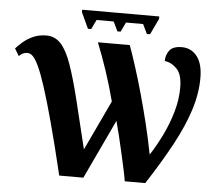

<svg xmlns="http://www.w3.org/2000/svg" viewBox="-58 -942 1144 1007"><g transform="rotate(5 514.0 -438.5)"><path d="M373 -780 334 -864V-877H740V-864L700 -780H683L659 -830H569L545 -780H528L504 -830H414L390 -780ZM290 0Q251 -163 221 -274Q191 -385 168.5 -454.5Q146 -524 128.5 -561.5Q111 -599 97 -612.5Q83 -626 70 -626Q53 -626 42.5 -620Q32 -614 24 -606L1 -644Q15 -660 37 -679Q59 -698 89.5 -712Q120 -726 160 -726Q205 -726 236 -692Q267 -658 292 -587Q317 -516 344 -407Q371 -298 407 -148L531 -411Q509 -495 483.5 -571Q458 -647 431 -714H599Q614 -673 634.5 -609.5Q655 -546 676.5 -469.5Q698 -393 718 -311Q738 -229 753 -151Q785 -200 814.5 -260Q844 -320 863 -385.5Q882 -451 882 -514Q882 -583 854 -612.5Q826 -642 789 -647Q789 -679 807.5 -703Q826 -727 872 -727Q922 -727 952.5 -688Q983 -649 983 -574Q983 -492 955 -404.5Q927 -317 873.5 -218Q820 -119 743 0H635Q631 -26 622.5 -65Q614 -104 604 -148.5Q594 -193 583.5 -236Q573 -279 564 -312L417 0Z"/></g></svg>

Font: NotoSerif-Bold
Style: Regular
Weight: 700
Designer: Monotype Design Team
Foundry: Monotype Imaging Inc.
Version: Version 2.007; ttfautohint (v1.8) -l 8 -r 50 -G 200 -x 14 -D